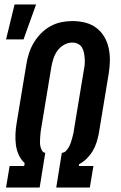

<svg xmlns="http://www.w3.org/2000/svg" viewBox="-20 -837 540 857"><path d="M7 0 23 -96H88L90 -109Q73 -125 63.5 -146Q54 -167 51 -190Q48 -213 49 -237.5Q50 -262 54 -286L98 -552Q102 -577 110 -601Q118 -625 131.5 -647.5Q145 -670 164 -689Q183 -708 206 -720.5Q229 -733 254 -738Q279 -743 303 -743Q333 -743 360.5 -736Q388 -729 409.5 -713Q431 -697 445 -673.5Q459 -650 465 -622.5Q471 -595 470.5 -566Q470 -537 465 -507L421 -241Q417 -221 411 -201.5Q405 -182 394 -163.5Q383 -145 367.5 -129.5Q352 -114 333 -104L332 -96H397L381 0H231L256 -155Q266 -155 274 -163Q282 -171 287 -180Q292 -189 295.5 -198.5Q299 -208 301.5 -218Q304 -228 306.5 -237.5Q309 -247 310 -257L354 -523Q357 -537 358 -550Q359 -563 358 -576.5Q357 -590 354.5 -602.5Q352 -615 345.5 -625.5Q339 -636 327.5 -641.5Q316 -647 302 -647Q283 -647 265 -636.5Q247 -626 235.5 -609.5Q224 -593 218 -574Q212 -555 209 -537L165 -271Q163 -260 161.5 -249Q160 -238 159.5 -227.5Q159 -217 158.5 -206Q158 -195 160 -185Q162 -175 167 -165.5Q172 -156 182 -155L157 0ZM7 -661 45 -817H141L85 -661Z"/></svg>

Font: Iosevka Curly Slab
Style: Bold Italic
Weight: 700
Italic angle: -9°
Monospace: yes
Designer: Belleve Invis
Foundry: Belleve Invis
Version: Version 22.1.2; ttfautohint (v1.8.4)